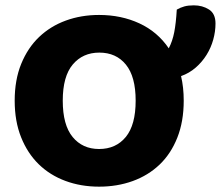

<svg xmlns="http://www.w3.org/2000/svg" viewBox="-20 -681 827 719"><path d="M35 -304Q35 -382 59.5 -442Q84 -502 126.5 -542.5Q169 -583 226.5 -604Q284 -625 351 -625Q434 -625 502 -593.5Q570 -562 612 -500Q626 -527 632.5 -560.5Q639 -594 642 -645Q656 -653 670.5 -657Q685 -661 706 -661Q738 -661 762.5 -645.5Q787 -630 787 -593Q787 -563 778.5 -532.5Q770 -502 753.5 -475.5Q737 -449 713 -428Q689 -407 658 -396Q663 -375 665.5 -352Q668 -329 668 -304Q668 -226 644 -165.5Q620 -105 577.5 -64.5Q535 -24 477 -3Q419 18 351 18Q283 18 225 -3.5Q167 -25 125 -66Q83 -107 59 -167Q35 -227 35 -304ZM215 -304Q215 -213 252 -168Q289 -123 351 -123Q414 -123 451 -168Q488 -213 488 -304Q488 -394 451.5 -439Q415 -484 352 -484Q290 -484 252.5 -439.5Q215 -395 215 -304Z"/></svg>

Font: Baloo Tammudu
Style: Regular
Weight: 400
Designer: Omkar Shende and Ek Type
Foundry: Ek Type
Version: Version 1.443;PS 1.000;hotconv 16.6.51;makeotf.lib2.5.65220;